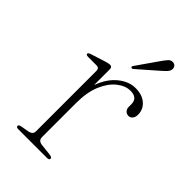

<svg xmlns="http://www.w3.org/2000/svg" viewBox="-202 -731 805 805"><g transform="rotate(45 200.0 -329.0)"><path d="M162.5 -449.5V-355.5Q182 -410 218.5 -440Q255 -470 294.5 -470Q335 -470 358 -449.5Q381 -429 381 -398Q381 -384 374 -375Q367 -366 356 -366Q345 -366 337.5 -373.5Q330 -381 330 -394.5V-409Q330 -447 287.5 -447Q258 -447 229 -424.2Q200 -401.5 181.2 -357.5Q162.5 -313.5 162.5 -248.5V-46.5Q162.5 -26 187 -23.5L236.5 -18Q252 -16.5 252 -8Q252 0 238.5 0H69Q56.5 0 56.5 -8Q56.5 -15 71 -17.5L103 -23Q127.5 -27 127.5 -46V-405Q127.5 -421.5 111.5 -421.5H62.5Q49 -421.5 49 -428Q49 -434 61.5 -438L124.5 -458Q141.5 -463.5 150 -463.5Q162.5 -463.5 162.5 -449.5ZM287 -621.5Q299 -639 308.2 -649Q317.5 -659 329.5 -657.5Q339.5 -656.5 344.2 -649.5Q349 -642.5 348 -634Q347 -624.5 338.8 -615.5Q330.5 -606.5 319 -596.5L231 -519.5Q225.5 -515 221.5 -518.5Q217 -521.5 222.5 -529Z"/></g></svg>

Font: Fraunces 9pt S000 Thin
Style: Regular
Weight: 100
Version: Version 1.000; ttfautohint (v1.8.3)